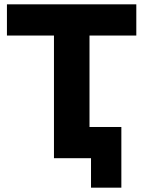

<svg xmlns="http://www.w3.org/2000/svg" viewBox="-20 -730 661 886"><path d="M609 -566H393V0H229V-566H12V-710H609ZM400 136V0H286V-144H540V136Z"/></svg>

Font: Raleway ExtraBold
Style: Regular
Weight: 800
Designer: Matt McInerney, Pablo Impallari, Rodrigo Fuenzalida
Foundry: Matt McInerney, Pablo Impallari, Rodrigo Fuenzalida
Version: Version 4.026